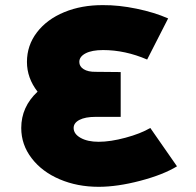

<svg xmlns="http://www.w3.org/2000/svg" viewBox="-20 -721 757 741"><path d="M560.1 -227.1 663.1 -79.1Q609.4 -46.4 521 -23.2Q432.6 0 360.8 0Q278.3 0 210.2 -29.1Q142.1 -58.1 102.1 -110.4Q62 -162.6 62 -227.1Q62 -308.6 125 -367.2Q84 -419.9 84 -481.9Q84 -545.9 122.6 -596.2Q161.1 -646.5 228 -674.1Q294.9 -701.7 377.9 -701.2Q438 -701.7 506.8 -687.5Q575.7 -673.3 628.9 -649.9L547.9 -491.2Q462.9 -527.8 377.9 -527.8Q334.5 -527.8 310.3 -515.1Q286.1 -502.4 286.1 -481.9Q286.1 -464.4 303 -453.9Q319.8 -443.4 349.1 -443.8L445.8 -442.9V-270H349.1Q309.1 -270 286.6 -258.3Q264.2 -246.6 264.2 -227.1Q264.2 -204.1 291 -189Q317.9 -173.8 360.8 -173.8Q406.2 -173.8 464.4 -189.5Q522.5 -205.1 560.1 -227.1Z"/></svg>

Font: Montserrat-Arabic ExtraBold
Style: Regular
Weight: 800
Designer: Mohamed Gaber
Foundry: Kief Type Foundry
Version: Version 5.008;PS 005.008;hotconv 1.0.88;makeotf.lib2.5.64775